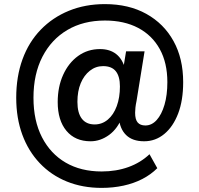

<svg xmlns="http://www.w3.org/2000/svg" viewBox="-20 -749 970 935"><path d="M475 166Q382 166 305.5 135Q229 104 173.5 45.5Q118 -13 88.5 -93.5Q59 -174 59 -273Q59 -376 89.5 -460Q120 -544 178 -604Q236 -664 315.5 -696.5Q395 -729 491 -729Q607 -729 692.5 -681.5Q778 -634 825 -549Q872 -464 872 -349Q872 -260 847.5 -196Q823 -132 780 -96.5Q737 -61 682 -61Q625 -61 594 -91.5Q563 -122 559 -176L577 -184Q554 -123 511.5 -92Q469 -61 421 -61Q346 -61 303.5 -112Q261 -163 261 -252Q261 -326 287.5 -384.5Q314 -443 360.5 -476.5Q407 -510 467 -510Q515 -510 546 -485.5Q577 -461 589 -414H580L594 -499H684L645 -258Q641 -239 639.5 -225Q638 -211 638 -200Q638 -167 650.5 -152.5Q663 -138 688 -138Q719 -138 743 -164.5Q767 -191 781 -238.5Q795 -286 795 -349Q795 -443 758 -510Q721 -577 653 -613Q585 -649 491 -649Q386 -649 308 -603Q230 -557 186.5 -472.5Q143 -388 143 -273Q143 -161 184.5 -80.5Q226 0 300 43Q374 86 475 86Q546 86 605.5 64.5Q665 43 708 2L746 70Q715 101 673.5 122.5Q632 144 581.5 155Q531 166 475 166ZM441 -143Q477 -143 505 -166.5Q533 -190 548.5 -232Q564 -274 564 -328Q564 -377 544 -402Q524 -427 482 -427Q446 -427 417.5 -404.5Q389 -382 373 -343.5Q357 -305 357 -253Q357 -199 378.5 -171Q400 -143 441 -143Z"/></svg>

Font: Nunitoga
Style: Bold
Weight: 700
Designer: Vernon Adams
Foundry: Vernon Adams
Version: Version 1.0